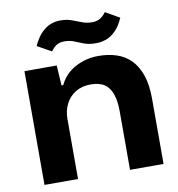

<svg xmlns="http://www.w3.org/2000/svg" viewBox="-82 -816 827 891"><g transform="rotate(-10 331.0 -370.5)"><path d="M56 0V-536H208L214 -441H222Q246 -492 296.5 -519Q347 -546 405 -546Q452 -546 490.5 -533.5Q529 -521 557 -493Q585 -465 601 -419.5Q617 -374 617 -309V0H459V-278Q459 -325 447.5 -357.5Q436 -390 412 -406Q388 -422 347 -422Q306 -422 276 -403.5Q246 -385 230 -353.5Q214 -322 214 -283V0ZM407 -606Q374 -606 351 -614.5Q328 -623 308 -631.5Q288 -640 263 -640Q240 -640 225.5 -631Q211 -622 198 -604L132 -641Q150 -680 171 -701Q192 -722 214.5 -730.5Q237 -739 260 -739Q290 -739 313 -730.5Q336 -722 358 -713.5Q380 -705 405 -705Q426 -705 441.5 -713.5Q457 -722 471 -741L537 -703Q521 -666 499.5 -644.5Q478 -623 454.5 -614.5Q431 -606 407 -606Z"/></g></svg>

Font: Mona Sans SemiExpanded
Style: Bold
Weight: 700
Width: 6
Designer: Deni Anggara
Foundry: GitHub
Version: Version 2.000